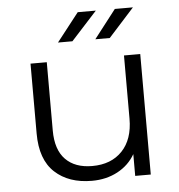

<svg xmlns="http://www.w3.org/2000/svg" viewBox="-52 -781 778 835"><g transform="rotate(-5 336.5 -363.0)"><path d="M316 5Q215 5 154.5 -51Q94 -107 94 -221V-526H165V-228Q165 -144 206.5 -101.5Q248 -59 323 -59Q406 -59 454 -109.5Q502 -160 502 -250V-526H573V0H505V-95Q478 -48 428.5 -21.5Q379 5 316 5ZM384 -607 480 -731H559L447 -607ZM221 -607 318 -731H397L284 -607Z"/></g></svg>

Font: Montserrat
Style: Regular
Weight: 400
Designer: Julieta Ulanovsky
Foundry: Julieta Ulanovsky
Version: Version 9.000; ttfautohint (v1.8.4.7-5d5b)